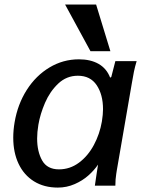

<svg xmlns="http://www.w3.org/2000/svg" viewBox="-20 -820 640 848"><path d="M38.5 -212Q38.5 -245 44.5 -280Q58 -359.5 98.2 -422.8Q138.5 -486 198.5 -522Q258.5 -558 328.5 -558Q380 -558 415.5 -537.8Q451 -517.5 466.5 -477L471.5 -480L489.5 -550H583.5Q576 -525 571.5 -503.2Q567 -481.5 562.5 -453.5L496 -68.5Q495.5 -65 493.5 -52.5Q491.5 -40 490.5 -27.5Q489.5 -15 489.5 0H399Q400.5 -11.5 403.5 -30.8Q406.5 -50 408 -61L413 -93Q396.5 -68.5 370.5 -45.2Q344.5 -22 309.5 -6.8Q274.5 8.5 235.5 8.5Q174.5 8.5 130 -19.2Q85.5 -47 62 -96.8Q38.5 -146.5 38.5 -212ZM430 -283.5Q435 -314.5 435 -337.5Q435 -402 407 -443.8Q379 -485.5 324 -485.5Q274 -485.5 237.2 -450.8Q200.5 -416 179 -366.2Q157.5 -316.5 149.5 -269Q144 -236 144 -208.5Q144 -150.5 166.2 -111.2Q188.5 -72 240.5 -72Q289 -72 328.8 -101.5Q368.5 -131 394.5 -179.5Q420.5 -228 430 -283.5ZM267.5 -800H404.5L467.5 -594H379.5Z"/></svg>

Font: JuliaMono MediumItalic
Style: Regular
Weight: 500
Italic angle: -9°
Monospace: yes
Designer: cormullion
Foundry: corm
Version: Version 0.049; ttfautohint (v1.8.4)